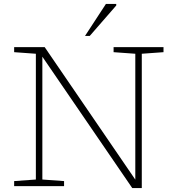

<svg xmlns="http://www.w3.org/2000/svg" viewBox="-20 -947 894 977"><path d="M162.5 -33.5V-673.5L52 -681.5V-707H207.5L668.5 -33V-673.5L558 -681.5V-707H812V-681.5L701.5 -673.5V10H653L195.5 -658.5V-33.5L306 -25.5V0H52V-25.5ZM412.5 -764 519 -927H571.5V-919L436.5 -764Z"/></svg>

Font: Newsreader Caption ExtraLight
Style: Regular
Weight: 275
Designer: Hugues Gentile
Foundry: Production Type
Version: Version 1.001